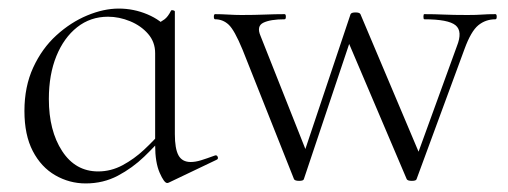

<svg xmlns="http://www.w3.org/2000/svg" viewBox="-20 -419 1185 448"><path d="M180 9Q142 9 109 -10Q76 -29 56.5 -66.5Q37 -104 37 -160Q37 -217 57.5 -261.5Q78 -306 111.5 -336.5Q145 -367 183.5 -383Q222 -399 257 -399Q292 -399 324 -385.5Q356 -372 374 -349L342 -295Q342 -321 325.5 -340Q309 -359 283.5 -369.5Q258 -380 232 -380Q191 -380 160 -355.5Q129 -331 111.5 -288Q94 -245 94 -188Q94 -114 125 -66.5Q156 -19 209 -19Q239 -19 266 -33.5Q293 -48 316 -69.5Q339 -91 358 -113L366 -106Q344 -80 316.5 -53.5Q289 -27 255 -9Q221 9 180 9ZM370 8Q363 8 352.5 -16Q342 -40 342 -80V-361Q356 -368 364 -374Q372 -380 379 -394Q380 -396 384 -395Q388 -394 388 -392V-106Q388 -72 396.5 -56.5Q405 -41 425 -41Q436 -41 449 -45Q462 -49 481 -56Q486 -58 488 -53Q490 -48 485 -46L374 7Q372 8 370 8Z M666 -1 546 -303Q527 -349 513.5 -361.5Q500 -374 482 -374Q479 -374 479 -380Q479 -386 482 -386Q496 -386 512.5 -385Q529 -384 543 -384Q574 -384 598 -385Q622 -386 644 -386Q647 -386 647 -380Q647 -374 644 -374Q611 -374 594.5 -366Q578 -358 588 -335L701 -50L676 -22L798 -386Q800 -390 809.5 -390Q819 -390 821 -386L963 -50L941 -22L1046 -311Q1060 -346 1043 -360Q1026 -374 970 -374Q968 -374 968 -380Q968 -386 970 -386Q994 -386 1015.5 -385Q1037 -384 1071 -384Q1092 -384 1105 -385Q1118 -386 1136 -386Q1139 -386 1139 -380Q1139 -374 1136 -374Q1113 -374 1096 -360Q1079 -346 1064 -305L952 -1Q951 3 941 3Q931 3 929 -1L786 -337L811 -365L689 -1Q688 3 678 3Q668 3 666 -1Z"/></svg>

Font: Cormorant Infant Light Light
Style: Regular
Weight: 300
Version: Version 4.001